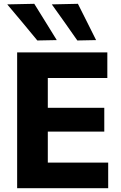

<svg xmlns="http://www.w3.org/2000/svg" viewBox="-20 -988 636 1008"><path d="M70 0V-713H543.5V-578.5H231V-422H527.5V-297H231V-134.5H548V0ZM176 -775.5Q138 -821.5 98.8 -868.8Q59.5 -916 18 -965L160 -968Q189.5 -920.5 219 -873Q248.5 -825 278 -777.5ZM386 -775.5Q353.5 -821.5 320.5 -869Q287 -916 252 -965L389 -968Q413 -920.5 436.5 -873.5Q460 -826 484.5 -777.5Z"/></svg>

Font: Heraclito
Style: Bold
Weight: 700
Designer: Kostas Bartsokas (font) & Cristiano Sobral (main changes)
Foundry: Kostas Bartsokas (font) & Cristiano Sobral (main changes)
Version: Version 1.00;July 8, 2020;FontCreator 13.0.0.2655 64-bit